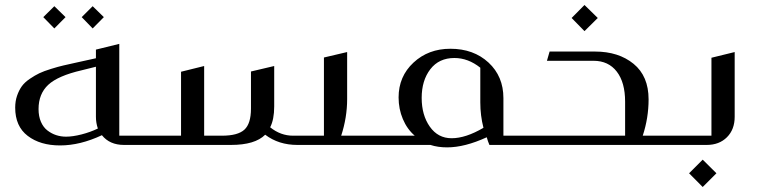

<svg xmlns="http://www.w3.org/2000/svg" viewBox="-20 -582 3054 771"><path d="M198.2 -557.1 243.2 -513.2 198.2 -467.8 153.8 -513.2ZM352.1 -557.1 397 -513.2 352.1 -467.8 308.1 -513.2ZM288.1 -331.1 365.2 -348.1V-382.8L459 -405.8V-37.1H543.9Q548.3 -37.1 551.3 -34.2Q554.2 -31.2 554.2 -26.9V-9.8Q554.2 0 543.9 0H478Q420.4 0 389.2 -39.1Q301.8 2 221.2 2Q141.6 2 91.3 -36.4Q41 -74.7 41 -149.9Q41 -175.8 48.6 -197.8Q56.2 -219.7 67.6 -235.6Q79.1 -251.5 99.6 -265.4Q120.1 -279.3 137.9 -287.8Q155.8 -296.4 185.1 -305.4Q214.4 -314.5 234.6 -319.1Q254.9 -323.7 288.1 -331.1ZM365.2 -314 308.1 -299.8Q212.9 -277.8 173.8 -241.5Q134.8 -205.1 134.8 -144Q134.8 -114.7 144.5 -92.5Q154.3 -70.3 170.7 -57.9Q187 -45.4 205.8 -39.3Q224.6 -33.2 245.1 -33.2Q272 -33.2 307.4 -42.2Q342.8 -51.3 373 -65.9Q365.2 -88.4 365.2 -112.8Z M1350.1 -37.1H1457Q1466.8 -37.1 1466.8 -26.9V-9.8Q1466.8 0 1457 0H1173.8Q1099.1 0 1044.9 -41Q1003.9 0 907.7 0H543.9Q534.2 0 534.2 -9.8V-26.9Q534.2 -37.1 543.9 -37.1H707V-293.9L799.8 -316.9V-37.1H871.1Q935.1 -37.1 961.4 -61.3Q987.8 -85.4 987.8 -146V-294.9L1081.1 -316.9V-154.8Q1081.1 -102.5 1064.9 -70.8Q1106.9 -37.1 1156.7 -37.1H1280.8V-351.1L1374 -373V-184.1Q1374 -110.4 1350.1 -37.1Z M2001.5 -188V-37.1H2072.8Q2082.5 -37.1 2082.5 -26.9V-9.8Q2082.5 0 2072.8 0H1945.3Q1939 -14.6 1934.6 -30.8Q1846.2 9.8 1775.4 9.8Q1738.3 9.8 1708.5 0H1456.5Q1446.8 0 1446.8 -9.8V-26.9Q1446.8 -37.1 1456.5 -37.1H1645.5Q1614.7 -63.5 1597.7 -104Q1580.6 -144.5 1580.6 -190.9Q1580.6 -274.9 1640.4 -330.6Q1700.2 -386.2 1788.6 -386.2Q1881.8 -386.2 1941.7 -330.8Q2001.5 -275.4 2001.5 -188ZM1804.7 -349.1Q1742.7 -349.1 1708 -304Q1673.3 -258.8 1673.3 -189Q1673.3 -119.6 1706.1 -73.2Q1738.8 -26.9 1793.5 -26.9Q1850.1 -26.9 1921.4 -68.8Q1908.7 -118.2 1908.7 -170.9V-310.1Q1859.9 -349.1 1804.7 -349.1Z M2327.1 -562 2380.4 -509.8 2327.1 -457 2275.4 -509.8ZM2561 -37.1H2667.5Q2677.2 -37.1 2677.2 -26.9V-9.8Q2677.2 0 2667.5 0H2073.2Q2063.5 0 2063.5 -9.8V-26.9Q2063.5 -37.1 2073.2 -37.1H2490.2V-173.8Q2490.2 -251 2456.8 -294.4Q2423.3 -337.9 2363.3 -337.9H2176.3L2187 -375H2369.1Q2463.9 -375 2524.2 -325.7Q2584.5 -276.4 2584.5 -183.1Q2584.5 -108.4 2561 -37.1Z M2930.2 -373V-112.8Q2930.2 -62 2899.2 -31Q2868.2 0 2817.9 0H2668Q2658.2 0 2658.2 -9.8V-26.9Q2658.2 -37.1 2668 -37.1H2836.9V-350.1ZM2801.8 59.1 2856.9 113.8 2801.8 168.9 2747.1 113.8Z"/></svg>

Font: Wesal
Style: Regular
Weight: 300
Designer: Ahmed zaza
Foundry: Ahmed zaza
Version: Version 2.01